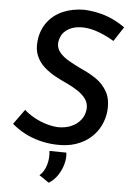

<svg xmlns="http://www.w3.org/2000/svg" viewBox="-62 -772 693 1029"><g transform="rotate(5 285.0 -257.0)"><path d="M519 -574Q483 -596 439.5 -613Q396 -630 355 -632Q322 -633 298.5 -625.5Q275 -618 259 -605Q243 -592 235 -575Q227 -558 225 -540Q223 -510 242 -487Q261 -464 293.5 -445.5Q326 -427 362 -410Q404 -392 442 -366Q480 -340 502.5 -299Q525 -258 519 -193Q515 -155 497 -118Q479 -81 446.5 -52Q414 -23 367 -7Q320 9 258 6Q212 4 169.5 -7.5Q127 -19 90 -38.5Q53 -58 22 -85L80 -165Q102 -145 132 -128Q162 -111 195.5 -100.5Q229 -90 261 -88Q300 -87 332 -100Q364 -113 384.5 -138.5Q405 -164 408 -198Q410 -229 393.5 -252Q377 -275 349.5 -293Q322 -311 290 -326Q258 -340 225.5 -358Q193 -376 166 -400Q139 -424 124 -458Q109 -492 114 -538Q120 -597 152 -640Q184 -683 235.5 -705Q287 -727 351 -727Q400 -724 439.5 -713.5Q479 -703 511 -687Q543 -671 570 -652ZM240 213 187 177Q212 156 223 118.5Q234 81 229 43L320 44Q324 72 315.5 104.5Q307 137 288 166Q269 195 240 213Z"/></g></svg>

Font: Josefin Sans Thin Medium
Style: Italic
Weight: 500
Italic angle: -7°
Version: Version 2.000